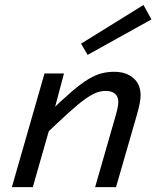

<svg xmlns="http://www.w3.org/2000/svg" viewBox="-20 -766 654 786"><path d="M241.9 -465.3 193.2 -281.9H194.8L114.3 0H28.6L162.2 -465.3ZM151.5 -201.6 178.6 -303.2Q234.5 -357.8 273.8 -391.3Q313.1 -424.8 342 -442.1Q370.9 -459.4 395.8 -465.7Q420.8 -472.1 447.5 -472.1Q496.4 -472.1 526 -446.4Q555.6 -420.7 555.6 -375.8Q555.6 -363.9 552.4 -345.5Q549.2 -327 540.8 -297.3L455 0H369.4L454 -294.5Q460.2 -316.7 462.2 -328.7Q464.3 -340.7 464.3 -348.9Q464.3 -371.1 450.5 -382.5Q436.8 -393.8 412.7 -393.8Q395.1 -393.8 376.6 -387.4Q358 -381 330.6 -361.9Q303.1 -342.8 260.6 -304.3Q218 -265.8 151.5 -201.6ZM311.9 -587.3 567.4 -745.6 600 -686.6 338.7 -541.3Z"/></svg>

Font: Intel One Mono Light
Style: Italic
Weight: 300
Italic angle: -16°
Monospace: yes
Designer: Fred Shallcrass
Foundry: Frere-Jones Type LLC
Version: Version 1.004